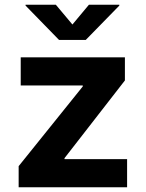

<svg xmlns="http://www.w3.org/2000/svg" viewBox="-20 -787 613 807"><path d="M58.4 0V-88.6L327.9 -423.7V-427.7H67.1V-545.9H505V-448.9L251.1 -122.2V-118.2H514.2V0ZM214.7 -767.1 284.4 -684 353.8 -767.1H481.5V-763.5L340.4 -619.1H228.2L87.4 -763.5V-767.1Z"/></svg>

Font: Adwaita Sans
Style: Regular
Weight: 400
Designer: Rasmus Andersson
Foundry: rsms
Version: Version 4.001;git-9221beed3